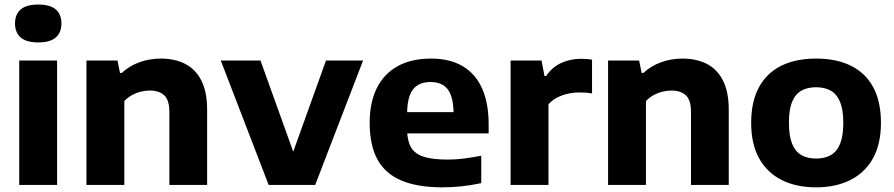

<svg xmlns="http://www.w3.org/2000/svg" viewBox="-20 -813 3931 844"><path d="M64.5 0V-547H231V0ZM148 -626.5Q96 -626.5 71 -648.2Q46 -670 46 -709.5Q46 -750 71 -771.5Q96 -793 148 -793Q200.5 -793 225.2 -771.5Q250 -750 250 -709.5Q250 -670 225.2 -648.2Q200.5 -626.5 148 -626.5Z M360 0V-547H496.5L507.5 -492.5H515.5Q548 -523 592.5 -539.2Q637 -555.5 687.5 -555.5Q747 -555.5 792.8 -532.8Q838.5 -510 864.5 -460.2Q890.5 -410.5 890.5 -329.5V0H724.5V-320Q724.5 -373.5 701.8 -394.2Q679 -415 638.5 -415Q618.5 -415 598 -409.8Q577.5 -404.5 559 -394.2Q540.5 -384 526.5 -368.5V0Z M1161 0 950.5 -547H1125L1274.5 -131H1263.5L1413 -547H1576L1365.5 0Z M1924.5 10.5Q1815.5 10.5 1744.5 -19.5Q1673.5 -49.5 1639.2 -112Q1605 -174.5 1605 -273Q1605 -362.5 1636.5 -425.8Q1668 -489 1728.2 -522.2Q1788.5 -555.5 1875 -555.5Q1957.5 -555.5 2014 -522Q2070.5 -488.5 2099.2 -424.2Q2128 -360 2128 -267.5V-226.5H1687.5V-320H2001.5L1974 -309.5Q1974 -361 1962.8 -392.5Q1951.5 -424 1929 -438.2Q1906.5 -452.5 1872.5 -452.5Q1838.5 -452.5 1815.5 -438.2Q1792.5 -424 1781 -392.8Q1769.5 -361.5 1769.5 -310V-246.5Q1769.5 -197 1785.5 -167.5Q1801.5 -138 1840.5 -124.8Q1879.5 -111.5 1949 -111.5Q1982.5 -111.5 2020.2 -116.2Q2058 -121 2095.5 -128.5V-8Q2049 2 2006.8 6.2Q1964.5 10.5 1924.5 10.5Z M2224.5 0V-547H2360.5L2373.5 -479H2381Q2406 -517 2446.2 -535.8Q2486.5 -554.5 2534 -554.5Q2547.5 -554.5 2560 -553.5Q2572.5 -552.5 2582.5 -550.5V-402Q2569 -405 2553.8 -405.8Q2538.5 -406.5 2524.5 -406.5Q2500.5 -406.5 2475.2 -400.8Q2450 -395 2428 -383.5Q2406 -372 2391 -354.5V0Z M2653 0V-547H2789.5L2800.5 -492.5H2808.5Q2841 -523 2885.5 -539.2Q2930 -555.5 2980.5 -555.5Q3040 -555.5 3085.8 -532.8Q3131.5 -510 3157.5 -460.2Q3183.5 -410.5 3183.5 -329.5V0H3017.5V-320Q3017.5 -373.5 2994.8 -394.2Q2972 -415 2931.5 -415Q2911.5 -415 2891 -409.8Q2870.5 -404.5 2852 -394.2Q2833.5 -384 2819.5 -368.5V0Z M3567.5 10.5Q3480.5 10.5 3416.5 -21.5Q3352.5 -53.5 3317.2 -116.5Q3282 -179.5 3282 -273Q3282 -366 3316 -429Q3350 -492 3414 -523.8Q3478 -555.5 3567.5 -555.5Q3657 -555.5 3721 -523.8Q3785 -492 3818.8 -429.2Q3852.5 -366.5 3852.5 -273Q3852.5 -180 3817.5 -117Q3782.5 -54 3718.2 -21.8Q3654 10.5 3567.5 10.5ZM3567.5 -116Q3605 -116 3631.8 -131Q3658.5 -146 3672.8 -180.5Q3687 -215 3687 -272.5Q3687 -330.5 3672.8 -365Q3658.5 -399.5 3631.8 -414.5Q3605 -429.5 3567.5 -429.5Q3529.5 -429.5 3502.8 -414.5Q3476 -399.5 3462 -365.5Q3448 -331.5 3448 -273.5Q3448 -215.5 3462 -181Q3476 -146.5 3502.8 -131.2Q3529.5 -116 3567.5 -116Z"/></svg>

Font: Encode Sans SemiExpanded
Style: Bold
Weight: 700
Width: 6
Designer: Multiple Designers
Foundry: Impallari Type
Version: Version 3.002